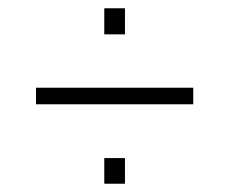

<svg xmlns="http://www.w3.org/2000/svg" viewBox="-20 -485 554 464"><path d="M232 -402V-465H282V-402ZM67 -233V-273H447V-233ZM232 -41V-103H282V-41Z"/></svg>

Font: Saira Semi Condensed ExtraLight
Style: Regular
Weight: 200
Width: 4
Designer: Hector Gatti with collaboration of the Omnibus-Type team
Foundry: Omnibus-Type
Version: Version 1.001; ttfautohint (v1.8)